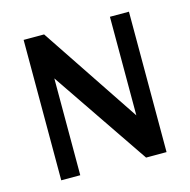

<svg xmlns="http://www.w3.org/2000/svg" viewBox="-79 -557 627 634"><g transform="rotate(-15 235.0 -240.0)"><path d="M55 0V-480H125L350 -143V-480H415V0H345L120 -331V0Z"/></g></svg>

Font: Glametrix
Style: Bold
Weight: 700
Designer: gluk
Foundry: gluk
Version: Version 0.40